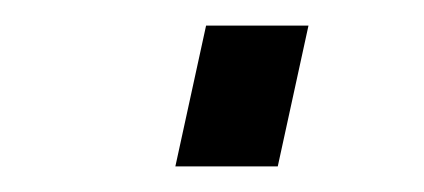

<svg xmlns="http://www.w3.org/2000/svg" viewBox="-20 -448 331 150"><path d="M117 -318 141 -428H221L197 -318Z"/></svg>

Font: Plus Jakarta Display Light
Style: Italic
Weight: 300
Italic angle: -12°
Designer: Gumpita Rahayu
Foundry: Tokotype Studio
Version: Version 1.000;hotconv 1.0.109;makeotfexe 2.5.65596